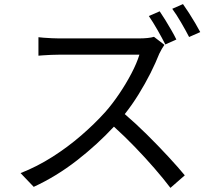

<svg xmlns="http://www.w3.org/2000/svg" viewBox="-20 -869 1040 934"><path d="M756.8 -814Q769.5 -795.4 784.7 -770.8Q799.8 -746.1 814.2 -721.2Q828.6 -696.3 837.9 -676.8L784.2 -652.8Q769 -683.1 746.6 -722.4Q724.1 -761.7 704.1 -791ZM870.1 -849.1Q883.3 -830.6 899.4 -805.7Q915.5 -780.8 929.9 -756.1Q944.3 -731.4 954.1 -712.9L899.9 -689Q883.3 -721.2 860.8 -759.8Q838.4 -798.3 817.9 -826.2ZM779.8 -650.9Q775.4 -645 767.3 -631.3Q759.3 -617.7 754.9 -607.9Q737.8 -564.5 712.2 -513.4Q686.5 -462.4 654.5 -410.6Q622.6 -358.9 586.9 -314Q639.6 -269 694.6 -214.6Q749.5 -160.2 798.1 -107.7Q846.7 -55.2 878.9 -16.1L809.1 44.9Q775.4 0.5 730.7 -51Q686 -102.5 635.5 -154.8Q585 -207 534.2 -252.9Q453.6 -166 354.2 -88.6Q254.9 -11.2 144 40L80.1 -26.9Q160.6 -58.6 235.4 -106.2Q310.1 -153.8 375.2 -210.2Q440.4 -266.6 492.2 -324.2Q525.9 -362.3 559.3 -411.6Q592.8 -460.9 619.1 -511.2Q645.5 -561.5 658.2 -603Q648.9 -603 619.6 -603Q590.3 -603 549.1 -603Q507.8 -603 462.6 -603Q417.5 -603 376.5 -603Q335.4 -603 306.2 -603Q276.9 -603 268.1 -603Q250.5 -603 229 -602.1Q207.5 -601.1 189.9 -599.9Q172.4 -598.6 167 -598.1V-688Q173.8 -687 192.4 -685.5Q210.9 -684.1 231.9 -683.1Q252.9 -682.1 268.1 -682.1Q277.8 -682.1 307.4 -682.1Q336.9 -682.1 377.4 -682.1Q418 -682.1 462.2 -682.1Q506.3 -682.1 546.6 -682.1Q586.9 -682.1 615.7 -682.1Q644.5 -682.1 653.8 -682.1Q703.6 -682.1 729 -689.9Z"/></svg>

Font: Source Han Sans CN
Style: Regular
Weight: 400
Designer: Ryoko NISHIZUKA  (kana, bopomofo & ideographs); Paul D. Hunt (Latin, Greek & Cyrillic); Sandoll Communications , Soo-you
Foundry: Adobe
Version: Version 2.004;hotconv 1.0.118;makeotfexe 2.5.65603